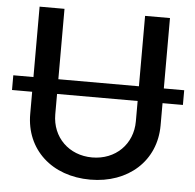

<svg xmlns="http://www.w3.org/2000/svg" viewBox="-55 -781 860 845"><g transform="rotate(5 374.5 -358.5)"><path d="M752 -417H662V-728H552V-417H196V-728H86V-417H-3V-352H86V-254C86 -97 204 11 374 11C542 11 662 -97 662 -254V-352H752ZM196 -262V-352H552V-262C552 -161 477 -87 374 -87C271 -87 196 -161 196 -262Z"/></g></svg>

Font: Wafeq Medium
Style: Regular
Weight: 500
Designer: Rasmus Andersson & Azza Alameddine
Foundry: Google & TypeTogether
Version: Version 3.000;January 28, 2025;FontCreator 15.0.0.3014 64-bi